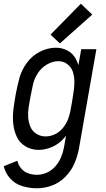

<svg xmlns="http://www.w3.org/2000/svg" viewBox="-46 -793 566 1026"><path d="M152 213Q111 213 73 201.5Q35 190 9 161.5Q-17 133 -26 95L47 66Q52 89 67 107Q82 125 104.5 133Q127 141 152 141Q179 141 205.5 129Q232 117 251 94.5Q270 72 280.5 46.5Q291 21 296 -6L307 -68Q303 -63 298 -57Q272 -26 235 -9Q198 8 160 8Q122 8 90 -11Q58 -30 43 -63.5Q28 -97 24.5 -134.5Q21 -172 26 -211Q31 -250 38 -289Q46 -332 57.5 -375Q69 -418 97 -456.5Q125 -495 167 -516.5Q209 -538 253 -538Q286 -538 314.5 -523Q343 -508 358 -480Q367 -464 373 -445L388 -530H469L375 6Q367 46 350 84Q333 122 302 153Q271 184 231.5 198.5Q192 213 152 213ZM198 -64Q223 -64 247.5 -75.5Q272 -87 289.5 -108.5Q307 -130 317 -154Q324 -174 329 -194L338 -243L346 -294Q351 -322 351.5 -350.5Q352 -379 344.5 -405.5Q337 -432 315.5 -449Q294 -466 266 -466Q234 -466 204 -448Q174 -430 155.5 -401Q137 -372 130 -340.5Q123 -309 117 -277Q112 -250 107.5 -222.5Q103 -195 104.5 -168Q106 -141 116 -116.5Q126 -92 148.5 -78Q171 -64 198 -64ZM274 -561 224 -608 386 -773 447 -715Z"/></svg>

Font: Iosevka SS08
Style: Italic
Weight: 400
Italic angle: -10°
Monospace: yes
Designer: Belleve Invis
Foundry: Belleve Invis
Version: 2.1.0; ttfautohint (v1.8.2)